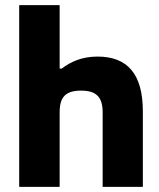

<svg xmlns="http://www.w3.org/2000/svg" viewBox="-20 -730 623 750"><path d="M55 -710V0H213V-291C213 -350 235 -376 297 -376C357 -376 381 -350 381 -291V0H538V-295C538 -442 477 -509 361 -509C299 -509 255 -488 221 -462H213V-710Z"/></svg>

Font: LT Wave Text Black
Style: Regular
Weight: 900
Designer: Daniel Lyons
Version: Version 2.5 (Glyphs App)